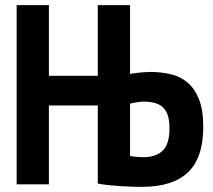

<svg xmlns="http://www.w3.org/2000/svg" viewBox="-20 -720 832 750"><path d="M171 -700V-424H362V-700H488V-431Q492 -432 501 -433.5Q510 -435 521.5 -436Q533 -437 545 -438Q557 -439 566 -439Q608 -439 645.5 -430.5Q683 -422 711.5 -398.5Q740 -375 757 -333Q774 -291 774 -225Q774 -104 714.5 -47Q655 10 533 10Q522 10 501.5 9.5Q481 9 456.5 7.5Q432 6 407 3.5Q382 1 362 -3V-308H171V0H45V-700ZM488 -111Q496 -109 511 -107.5Q526 -106 540 -106Q589 -106 615.5 -131.5Q642 -157 642 -219Q642 -251 635 -271Q628 -291 614.5 -302.5Q601 -314 582.5 -318.5Q564 -323 541 -323Q529 -323 511 -320Q493 -317 488 -315Z"/></svg>

Font: PT Sans Narrow
Style: Bold
Weight: 700
Width: 3
Designer: A.Korolkova, O.Umpeleva, V.Yefimov
Foundry: ParaType Ltd
Version: Version 2.003W OFL